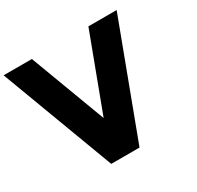

<svg xmlns="http://www.w3.org/2000/svg" viewBox="-204 -1035 1507 1471"><g transform="rotate(-30 550.0 -300.0)"><path d="M500 -133.3 250 -800H0L375 200H625L1000 -800H750Z"/></g></svg>

Font: Kubos
Style: Regular
Weight: 400
Version: Version 001.000